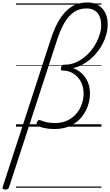

<svg xmlns="http://www.w3.org/2000/svg" viewBox="-131 -1038 902 1573"><path d="M-88 515Q-100 515 -106.5 510Q-113 505 -109 494L286 -719Q316 -813 357.5 -880Q399 -947 454.5 -982.5Q510 -1018 584 -1018Q624 -1018 655 -1005Q686 -992 707.5 -968Q729 -944 740.5 -910.5Q752 -877 751 -835Q751 -797 740.5 -757.5Q730 -718 711 -681Q692 -644 665.5 -611Q639 -578 607.5 -551.5Q576 -525 540.5 -506.5Q505 -488 467 -480Q508 -466 539 -437Q570 -408 588 -366.5Q606 -325 606 -271Q606 -220 588 -168.5Q570 -117 534 -74.5Q498 -32 444 -6.5Q390 19 317 19Q274 19 240 12.5Q206 6 182 -5Q172 -10 169.5 -19Q167 -28 173 -40Q179 -51 185 -53.5Q191 -56 200 -53Q225 -42 254.5 -36Q284 -30 321 -30Q379 -30 422.5 -51.5Q466 -73 495.5 -108Q525 -143 539.5 -186Q554 -229 554 -272Q554 -328 530.5 -370.5Q507 -413 468.5 -436.5Q430 -460 382 -460H378Q370 -460 368 -467.5Q366 -475 370 -487Q374 -497 379 -502.5Q384 -508 391 -508H401Q441 -508 478 -522Q515 -536 548 -560Q581 -584 608.5 -615.5Q636 -647 655.5 -683.5Q675 -720 686.5 -757.5Q698 -795 698 -830Q698 -872 685 -903Q672 -934 645 -951.5Q618 -969 579 -969Q517 -969 472.5 -937.5Q428 -906 395 -848Q362 -790 336 -709L-57 496Q-60 505 -67 510Q-74 515 -88 515ZM0 490H700V500H0ZM0 -20H700V0H0ZM0 -505H700V-500H0ZM0 -1010H700V-1000H0Z"/></svg>

Font: Playwrite US Trad Guides
Style: Regular
Weight: 400
Designer: Veronika Burian, José Scaglione
Foundry: TypeTogether
Version: Version 1.003